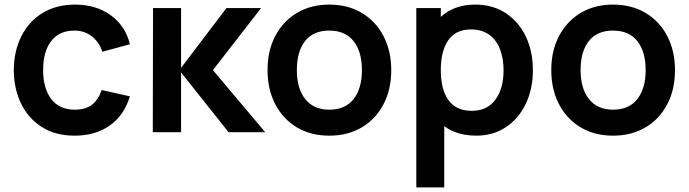

<svg xmlns="http://www.w3.org/2000/svg" viewBox="-20 -575 2996 835"><path d="M304.5 15Q221 15 162 -22.5Q103.5 -59.5 72 -123.8Q40.5 -188 40 -270Q40.5 -353 73 -417.5Q106 -483 165.8 -519Q225.5 -555 306 -555Q397.5 -555 461.5 -508.8Q525.5 -462.5 545 -382.5L425 -350Q411 -393 378.8 -417.5Q346.5 -442 304.5 -442Q258 -442 227 -420Q167.5 -376 167.5 -270Q167.5 -191 202.8 -144.5Q238 -98 304.5 -98Q351.5 -98 379.5 -119.2Q407.5 -140.5 422 -183.5L545 -156Q520 -73.5 457.5 -29.2Q395 15 304.5 15Z M767.5 0H644.5L645.5 -540H767.5V-280L965 -540H1115.5L906 -270L1133.5 0H974L767.5 -260Z M1412 15Q1331 15 1270.5 -21.5Q1210 -58 1176.8 -122.5Q1143.5 -187 1143.5 -270Q1143.5 -355 1177.5 -419Q1212 -484 1272.5 -519.5Q1333 -555 1412 -555Q1493.5 -555 1554 -518.5Q1615 -482 1648.2 -417.5Q1681.5 -353 1681.5 -270Q1681.5 -185.5 1648 -122Q1614 -56.5 1553 -20.8Q1492 15 1412 15ZM1412 -98Q1482 -98 1518 -144.5Q1554 -191 1554 -270Q1554 -350 1517.8 -396Q1481.5 -442 1412 -442Q1342.5 -442 1306.8 -396.5Q1271 -351 1271 -270Q1271 -190 1307.5 -144Q1344 -98 1412 -98Z M2051 15Q1937.5 15 1874.2 -62.5Q1811 -140 1811 -270Q1811 -351.5 1838 -416Q1865.5 -482 1918.5 -518.5Q1971.5 -555 2046.5 -555Q2123 -555 2179.5 -518Q2236 -480.5 2266.8 -416.2Q2297.5 -352 2297.5 -270Q2297.5 -188.5 2267 -124.5Q2236 -59 2180.2 -22Q2124.5 15 2051 15ZM1912 240H1790.5V-540H1897V-161H1912ZM2032.5 -93Q2098.5 -93 2134.2 -141.2Q2170 -189.5 2170 -270Q2170 -319 2155 -359.5Q2139.5 -401 2107.5 -424Q2075.5 -447 2028.5 -447Q1962 -447 1929.5 -400Q1897 -353 1897 -270Q1897 -185.5 1930.5 -139.2Q1964 -93 2032.5 -93Z M2646 15Q2565 15 2504.5 -21.5Q2444 -58 2410.8 -122.5Q2377.5 -187 2377.5 -270Q2377.5 -355 2411.5 -419Q2446 -484 2506.5 -519.5Q2567 -555 2646 -555Q2727.5 -555 2788 -518.5Q2849 -482 2882.2 -417.5Q2915.5 -353 2915.5 -270Q2915.5 -185.5 2882 -122Q2848 -56.5 2787 -20.8Q2726 15 2646 15ZM2646 -98Q2716 -98 2752 -144.5Q2788 -191 2788 -270Q2788 -350 2751.8 -396Q2715.5 -442 2646 -442Q2576.5 -442 2540.8 -396.5Q2505 -351 2505 -270Q2505 -190 2541.5 -144Q2578 -98 2646 -98Z"/></svg>

Font: Vortex Mix
Style: Bold
Weight: 700
Designer: Mikhail Sharanda
Foundry: Mikhail Sharanda
Version: Version 4.504;Glyphs 3.1.2 (3151)